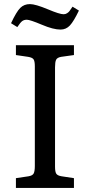

<svg xmlns="http://www.w3.org/2000/svg" viewBox="-20 -922 441 942"><path d="M276.9 -776.9Q241.2 -776.9 185.1 -800.8Q127 -825.2 111.8 -825.2Q98.1 -825.2 89.1 -818.6Q80.1 -812 64.9 -789.1L34.2 -808.1Q60.5 -864.3 79.3 -883.1Q98.1 -901.9 127 -901.9Q153.8 -901.9 215.8 -876Q272.5 -852.1 292 -852.1Q301.8 -852.1 309.3 -857.2Q316.9 -862.3 320.6 -867.2Q324.2 -872.1 335.9 -889.2L367.2 -870.1Q341.8 -817.4 323 -797.1Q304.2 -776.9 276.9 -776.9ZM58.1 0V-47.9L120.1 -57.1Q140.1 -60.5 145.5 -71.5Q150.9 -82.5 150.9 -107.9V-596.2Q150.9 -621.1 145 -630.4Q139.2 -639.6 118.2 -643.1L58.1 -651.9V-700.2H342.8V-651.9L279.8 -643.1Q260.3 -639.6 255.1 -628.4Q250 -617.2 250 -591.8V-104Q250 -79.6 255.9 -70.1Q261.7 -60.5 282.2 -57.1L342.8 -47.9V0Z"/></svg>

Font: Literata Book
Style: Regular
Weight: 400
Designer: Latin by Veronika Burian and Jose Scaglione. Greek by Irene Vlachou. Cyrillic by Vera Evstafieva
Foundry: TypeTogether
Version: Version 2.003;PS 002.003;hotconv 1.0.88;makeotf.lib2.5.64775